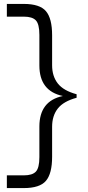

<svg xmlns="http://www.w3.org/2000/svg" viewBox="-20 -720 451 980"><path d="M15 240V175H102Q145 175 163 156Q181 137 181 82V-74Q181 -205 301 -230Q181 -255 181 -386V-542Q181 -597 163 -616Q145 -635 102 -635H15V-700H101Q183 -700 214.5 -663Q246 -626 246 -540V-387Q246 -331 275 -294Q304 -257 371 -239V-221Q304 -203 275 -166Q246 -129 246 -73V80Q246 166 214.5 203Q183 240 101 240Z"/></svg>

Font: Tilda Sans
Style: Regular
Weight: 400
Designer: ParaType Ltd
Foundry: ParaType Ltd
Version: Version 1.002W